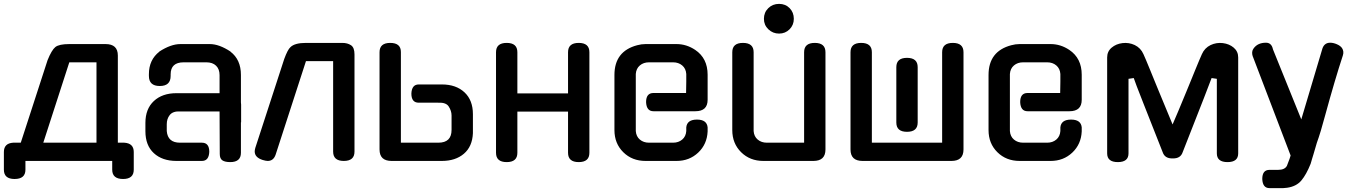

<svg xmlns="http://www.w3.org/2000/svg" viewBox="-20 -829 6961 989"><path d="M0 -46Q0 -91 48 -94H87L225 -519Q246 -571 265 -586.5Q284 -602 337 -602H524Q587 -602 587 -543V-94H620Q669 -91 669 -46V45Q669 93 614 93Q558 93 558 45V0H111V45Q111 93 55 93Q0 93 0 45ZM203 -94H477V-508H337Z M729 -153V-196Q729 -268 772.5 -308.5Q816 -349 889 -349H1111V-442Q1111 -473 1093 -490.5Q1075 -508 1043 -508H926Q859 -508 859 -446V-438Q859 -386 803 -386Q747 -386 747 -438V-447Q747 -521 801 -563H800Q860 -602 909 -602H1061Q1109 -602 1168 -563H1167Q1221 -522 1221 -443V-302L1222 -290V-199H1221V-42Q1221 6 1166 6Q1139 6 1125.5 -3Q1112 -12 1112 -36L1111 -255H908Q870 -257 854 -236Q839 -217 839 -189V-154Q844 -94 907 -94H1020Q1058 -94 1058 -47Q1056 0 1020 0H889Q816 0 772.5 -40Q729 -80 729 -153Z M1806 -549V-48Q1806 0 1751 0Q1696 0 1696 -48V-514H1556L1400 -33Q1389 0 1359 0Q1350 0 1333 -5Q1292 -18 1292 -49Q1292 -56 1295 -67L1444 -525Q1462 -574 1476 -586Q1498 -608 1556 -608H1743Q1770 -608 1788 -596Q1806 -584 1806 -549Z M1935 -560Q1935 -608 1990 -608Q2045 -608 2045 -561V-94H2238Q2306 -94 2306 -160V-234Q2306 -258 2291 -281Q2277 -302 2237 -300H2137Q2099 -300 2099 -347Q2101 -394 2137 -394H2256Q2329 -394 2372.5 -353.5Q2416 -313 2416 -241V-143Q2413 -74 2369.5 -37Q2326 0 2256 0H1997Q1935 0 1935 -59Z M2535 -560Q2535 -608 2590 -608Q2645 -608 2645 -560V-348H2906V-560Q2906 -608 2961 -608Q3016 -608 3016 -560V-42Q3016 6 2961 6Q2906 6 2906 -42V-254H2645V-42Q2645 6 2590 6Q2535 6 2535 -42Z M3145 -443Q3145 -565 3262 -596Q3284 -602 3305 -602H3465Q3516 -602 3561 -572Q3625 -529 3625 -444V-315Q3625 -256 3562 -256H3346Q3310 -256 3308 -303Q3308 -350 3346 -350H3514L3515 -408V-448Q3513 -476 3494 -492Q3475 -508 3447 -508H3323Q3295 -508 3276 -492Q3257 -476 3255 -448V-154Q3257 -126 3276 -110Q3295 -94 3323 -94H3447Q3475 -94 3494 -110Q3513 -126 3515 -154V-173Q3519 -213 3570 -213Q3621 -213 3625 -173V-152Q3622 -86 3576.5 -43Q3531 0 3465 0H3305Q3236 0 3190.5 -45Q3145 -90 3145 -159Z M3752 -159V-560Q3752 -608 3807 -608Q3862 -608 3862 -560V-154Q3864 -126 3883 -110Q3902 -94 3930 -94H4122V-560Q4122 -608 4177 -608Q4232 -608 4232 -560V-59Q4232 0 4170 0H3912Q3843 0 3797.5 -45Q3752 -90 3752 -159ZM3915 -732Q3915 -765 3937.5 -787Q3960 -809 3993 -809Q4026 -809 4047.5 -787Q4069 -765 4069 -732Q4069 -700 4047 -678Q4025 -656 3993 -656Q3961 -656 3938 -678Q3915 -700 3915 -732Z M4361 -560Q4361 -608 4416 -608Q4471 -608 4471 -560V-94H4833V-560Q4833 -608 4888 -608Q4943 -608 4943 -560V-59Q4943 0 4881 0H4423Q4361 0 4361 -59ZM4597 -198V-483Q4597 -531 4652 -531Q4707 -531 4707 -483V-198Q4707 -150 4652 -150Q4597 -150 4597 -198Z M5072 -443Q5072 -565 5189 -596Q5211 -602 5232 -602H5392Q5443 -602 5488 -572Q5552 -529 5552 -444V-315Q5552 -256 5489 -256H5273Q5237 -256 5235 -303Q5235 -350 5273 -350H5441L5442 -408V-448Q5440 -476 5421 -492Q5402 -508 5374 -508H5250Q5222 -508 5203 -492Q5184 -476 5182 -448V-154Q5184 -126 5203 -110Q5222 -94 5250 -94H5374Q5402 -94 5421 -110Q5440 -126 5442 -154V-173Q5446 -213 5497 -213Q5548 -213 5552 -173V-152Q5549 -86 5503.5 -43Q5458 0 5392 0H5232Q5163 0 5117.5 -45Q5072 -90 5072 -159Z M5683 -39V-533Q5683 -564 5706 -583.5Q5729 -603 5762 -607Q5795 -611 5825 -597Q5856 -582 5870 -550Q5871 -548 5883.5 -519Q5896 -490 5905 -467Q5921 -427 5927 -413L5950 -357Q6015 -200 6020 -188Q6043 -240 6091 -357L6114 -413Q6120 -427 6136 -467Q6145 -490 6157.5 -519Q6170 -548 6171 -550Q6185 -582 6216 -597Q6246 -611 6279 -607Q6312 -603 6335 -583.5Q6358 -564 6358 -533V-39Q6358 6 6303 6Q6248 6 6248 -39V-423L6221 -427Q6218 -416 6072 -45Q6061 -12 6021 -13H6020Q5980 -12 5969 -45L5870 -296Q5825 -410 5820 -427L5793 -423V-39Q5793 6 5738 6Q5683 6 5683 -39Z M6433 -538Q6425 -563 6437 -579Q6458 -609 6501 -609Q6530 -609 6537 -575L6683 -214L6790 -573Q6799 -609 6832 -609Q6848 -609 6866.5 -601Q6885 -593 6893 -581Q6904 -564 6897 -543Q6856 -418 6806 -235Q6783 -148 6763 -93Q6758 -78 6746 -35L6738 -9Q6736 -3 6734 5Q6732 13 6731 15Q6709 70 6683.5 100.5Q6658 131 6611 138Q6608 138 6601 139Q6594 140 6590 140H6519Q6484 140 6482 93Q6482 46 6519 46H6563Q6598 46 6609 25L6623 -12L6628 -28L6433 -539Z"/></svg>

Font: Gugi Cyrillic
Style: Regular
Weight: 400
Foundry: TAE System & Typefaces Co.
Version: Version 3.10 September 15, 2020